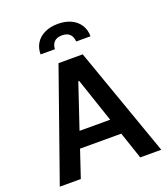

<svg xmlns="http://www.w3.org/2000/svg" viewBox="-164 -1049 1022 1165"><g transform="rotate(-20 346.5 -466.5)"><path d="M19.5 0 268.6 -707H424.8L674.8 0H539.1L480 -174.8H213.9L155.3 0ZM445.8 -277.3 349.6 -562.5H343.8L248 -277.3ZM345.7 -932.6Q394.5 -932.6 431.2 -915Q467.8 -897.5 487.3 -866Q506.8 -834.5 506.8 -793.9H414.1Q413.1 -822.3 396.5 -840.3Q379.9 -858.4 345.7 -858.4Q311 -858.4 294.2 -840.1Q277.3 -821.8 277.3 -793.9H184.6Q184.1 -834.5 203.6 -866Q223.1 -897.5 260 -915Q296.9 -932.6 345.7 -932.6Z"/></g></svg>

Font: Pretendard Std SemiBold
Style: Regular
Weight: 600
Designer: Base glyphs from Inter by Rasmus Andersson; Hangeul glyphs from Noto Sans CJK(Source Han Sans) by Jang Soo-young and Kan
Foundry: Kil Hyung-jin
Version: Version 1.309